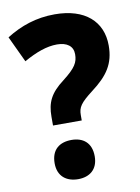

<svg xmlns="http://www.w3.org/2000/svg" viewBox="-84 -781 618 849"><g transform="rotate(-10 225.5 -356.0)"><path d="M129 -280V-241H258V-265C258 -300 270 -318 326 -361C399 -416 433 -465 433 -547C433 -655 357 -724 221 -724C139 -724 68 -700 3 -659L58 -542C113 -573 162 -591 208 -591C253 -591 280 -571 280 -535C280 -498 267 -475 209 -430C148 -384 129 -344 129 -280ZM107 -75C107 -16 146 12 198 12C249 12 287 -16 287 -75C287 -137 249 -164 198 -164C145 -164 107 -137 107 -75Z"/></g></svg>

Font: Noto Sans Lao Looped UI SmCd ExBd
Style: Regular
Weight: 800
Width: 4
Designer: Mark Frömberg, Ben Mitchell
Foundry: The Fontpad Ltd
Version: Version 1.001